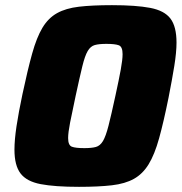

<svg xmlns="http://www.w3.org/2000/svg" viewBox="-20 -716 704 744"><path d="M286 8Q192 8 137.5 -2.5Q83 -13 59.5 -44Q36 -75 36 -136Q36 -174 44 -227Q52 -280 67 -351Q87 -445 104.5 -508Q122 -571 144.5 -608.5Q167 -646 201 -665Q235 -684 286 -690Q337 -696 414 -696Q507 -696 562 -685.5Q617 -675 640.5 -644Q664 -613 664 -551Q664 -514 655.5 -461Q647 -408 633 -337Q614 -243 596.5 -180Q579 -117 556 -79.5Q533 -42 499 -23Q465 -4 413.5 2Q362 8 286 8ZM307 -142Q335 -142 351.5 -146.5Q368 -151 379 -169.5Q390 -188 400.5 -229Q411 -270 427 -344Q441 -408 448 -446.5Q455 -485 455 -506Q455 -535 440.5 -540.5Q426 -546 392 -546Q364 -546 347.5 -541.5Q331 -537 320 -518.5Q309 -500 299 -459Q289 -418 273 -344Q259 -279 251.5 -240.5Q244 -202 244 -181Q244 -153 258.5 -147.5Q273 -142 307 -142Z"/></svg>

Font: Saira ExtraBold
Style: Italic
Weight: 800
Italic angle: -12°
Designer: Hector Gatti with collaboration of the Omnibus-Type team
Foundry: Omnibus-Type
Version: Version 1.100; ttfautohint (v1.8.3)